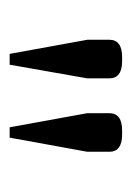

<svg xmlns="http://www.w3.org/2000/svg" viewBox="44 -734 279 408"><g transform="rotate(90 184.0 -530.5)"><path d="M65 -576V-623Q65 -650 102 -650H110Q147 -650 147 -623V-576L118 -411H95ZM221 -576V-623Q221 -650 258 -650H266Q303 -650 303 -623V-576L273 -411H251Z"/></g></svg>

Font: Changa ExtraLight
Style: Regular
Weight: 275
Designer: Eduardo Rodriguez Tunni
Foundry: Eduardo Rodriguez Tunni
Version: Version 2.002; ttfautohint (v1.5) -l 8 -r 50 -G 200 -x 14 -H